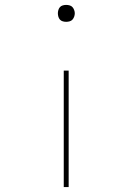

<svg xmlns="http://www.w3.org/2000/svg" viewBox="-20 -548 540 783"><path d="M250 -459Q243 -459 236 -461Q229 -463 224.5 -468Q220 -473 218 -480Q216 -487 216 -494Q216 -500 218 -507Q220 -514 224.5 -519Q229 -524 236 -526Q243 -528 250 -528Q257 -528 264 -526Q271 -524 275.5 -519Q280 -514 282.5 -507Q285 -500 285 -494Q285 -487 282.5 -480Q280 -473 275.5 -468Q271 -463 264 -461Q257 -459 250 -459ZM240 215V-260H260V215Z"/></svg>

Font: Iosevka Thin
Style: Regular
Weight: 100
Monospace: yes
Designer: Belleve Invis
Foundry: Belleve Invis
Version: Version 32.5.0; ttfautohint (v1.8.4)